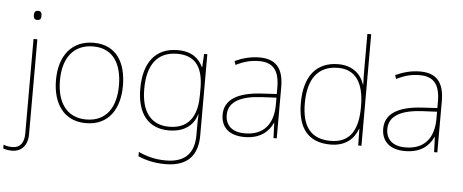

<svg xmlns="http://www.w3.org/2000/svg" viewBox="-109 -911 3139 1303"><g transform="rotate(5 1460.0 -260.0)"><path d="M78 -690C78 -673 83 -659 103 -659C127 -659 130 -673 130 -690C130 -706 127 -721 103 -721C83 -721 78 -706 78 -690ZM11 240C68 240 116 201 116 120V-528H90V116C90 178 64 215 11 215C-9 215 -30 213 -50 204V230C-34 236 -14 240 11 240Z M722 -264C722 -417 658 -538 499 -538C352 -538 266 -432 266 -264C266 -107 341 10 493 10C650 10 722 -109 722 -264ZM293 -264C293 -420 367 -513 499 -513C640 -513 695 -402 695 -264C695 -119 633 -15 493 -15C358 -15 293 -117 293 -264Z M1072 -538C918 -538 841 -430 841 -256C841 -81 922 10 1058 10C1157 10 1224 -34 1248 -117H1250C1248 -78 1248 -56 1248 -17V25C1248 140 1196 215 1055 215C980 215 917 196 869 173V203C917 223 974 240 1055 240C1215 240 1274 152 1274 25V-528H1252L1247 -437H1245C1217 -495 1169 -538 1072 -538ZM1072 -513C1207 -513 1248 -419 1248 -294V-246C1248 -136 1214 -15 1058 -15C936 -15 868 -99 868 -256C868 -417 932 -513 1072 -513Z M1629 -537C1570 -537 1515 -522 1462 -498L1471 -472C1528 -501 1576 -512 1629 -512C1722 -512 1767 -463 1767 -343V-300L1664 -294C1507 -285 1413 -234 1413 -129C1413 -45 1467 10 1573 10C1681 10 1737 -42 1765 -103H1767L1771 0H1793V-350C1793 -480 1738 -537 1629 -537ZM1666 -270 1767 -275V-220C1765 -99 1706 -15 1573 -15C1488 -15 1441 -58 1441 -129C1441 -222 1530 -263 1666 -270Z M2159 10C2264 10 2320 -46 2344 -113H2346L2348 0H2370V-760H2344V-543C2344 -501 2344 -459 2346 -414H2344C2322 -484 2263 -538 2167 -538C2017 -538 1935 -437 1935 -254C1935 -83 2007 10 2159 10ZM2159 -15C2025 -15 1962 -94 1962 -254C1962 -427 2035 -513 2167 -513C2286 -513 2344 -426 2344 -266V-263C2344 -107 2292 -15 2159 -15Z M2723 -537C2664 -537 2609 -522 2556 -498L2565 -472C2622 -501 2670 -512 2723 -512C2816 -512 2861 -463 2861 -343V-300L2758 -294C2601 -285 2507 -234 2507 -129C2507 -45 2561 10 2667 10C2775 10 2831 -42 2859 -103H2861L2865 0H2887V-350C2887 -480 2832 -537 2723 -537ZM2760 -270 2861 -275V-220C2859 -99 2800 -15 2667 -15C2582 -15 2535 -58 2535 -129C2535 -222 2624 -263 2760 -270Z"/></g></svg>

Font: Noto Sans Thai Looped Thin
Style: Regular
Weight: 100
Designer: Sasikarn Vongin, Ben Mitchell
Foundry: The Fontpad Ltd
Version: Version 1.001